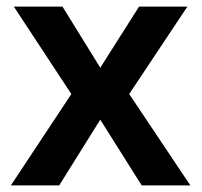

<svg xmlns="http://www.w3.org/2000/svg" viewBox="-20 -564 613 584"><path d="M197 -278 22 -544H170L285 -358L403 -544H550L373 -278L559 0H411L285 -200L160 0H13Z"/></svg>

Font: Noto Sans Hebrew Thin SemiBold
Style: Regular
Weight: 600
Version: Version 3.001